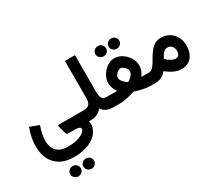

<svg xmlns="http://www.w3.org/2000/svg" viewBox="-177 -1142 2371 2050"><g transform="rotate(-30 1008.5 -117.5)"><path d="M346 251.1Q424.9 251.1 486 233.2Q547.1 215.3 588.9 184.5Q630.7 153.8 652.3 114.5Q673.9 75.3 673.9 32.8Q673.9 24.3 672.8 17.6Q671.8 10.8 668.1 0.2H668.1V-131.1H378.8Q364.5 -131.1 362 -124.9Q359.6 -118.8 363.1 -106.3L382.5 -36.2Q387.4 -19.6 392.5 -9.7Q397.5 0.2 415.9 0.2H491.8Q529.3 0.2 546.6 7.7Q563.9 15.2 563.9 33.3Q563.9 46.2 541.4 67.3Q518.9 88.4 470.9 105Q422.9 121.6 346 121.6Q275.3 121.6 234.8 97.7Q194.2 73.8 177.3 33.8Q160.4 -6.2 160.4 -54.3Q160.4 -89.1 169.7 -132.7Q178.9 -176.3 196.1 -227.8L85.3 -270.6Q62.5 -209.7 52.6 -154.2Q42.7 -98.7 42.7 -50.3Q42.7 35 74.6 103.2Q106.5 171.3 173.7 211.2Q240.9 251.1 346 251.1ZM375.7 388.9Q375.7 415.2 394.8 433.6Q414 452.1 441.1 452.1Q468.7 452.1 487.7 433.7Q506.6 415.3 506.6 388.9Q506.6 362.4 487.7 344.2Q468.9 326 441.2 326Q414.1 326 394.9 344.3Q375.7 362.6 375.7 388.9ZM213 388.9Q213 415.2 232.1 433.6Q251.2 452.1 278.3 452.1Q306 452.1 324.9 433.7Q343.8 415.3 343.8 388.9Q343.8 362.4 325 344.2Q306.1 326 278.4 326Q251.3 326 232.1 344.3Q213 362.6 213 388.9Z M768.9 -229.7Q768.9 -197.1 760.4 -175.2Q751.9 -153.3 732.2 -142.3Q712.4 -131.2 678 -131.2H649.9V0H681Q720.1 0 747.3 -7.7Q774.4 -15.4 794.2 -30.1Q814.1 -44.7 831.2 -65Q846.9 -43.7 866.2 -29.2Q885.5 -14.8 911.1 -7.4Q936.7 0 971.7 0H985.4V-131.2H970.7Q939.4 -131.2 922.5 -142.6Q905.7 -154 899.2 -176Q892.7 -197.9 892.7 -229.3V-687.2H768.9Z M1249.6 -586.3Q1249.6 -560 1268.7 -541.6Q1287.8 -523.1 1314.9 -523.1Q1342.6 -523.1 1361.5 -541.5Q1380.5 -559.9 1380.5 -586.3Q1380.5 -612.8 1361.6 -631Q1342.7 -649.2 1315 -649.2Q1287.9 -649.2 1268.8 -630.9Q1249.6 -612.6 1249.6 -586.3ZM1086.8 -586.3Q1086.8 -560 1106 -541.6Q1125.1 -523.1 1152.2 -523.1Q1179.8 -523.1 1198.8 -541.5Q1217.7 -559.9 1217.7 -586.3Q1217.7 -612.8 1198.9 -631Q1180 -649.2 1152.3 -649.2Q1125.2 -649.2 1106 -630.9Q1086.8 -612.6 1086.8 -586.3ZM1240.4 -323.2Q1255.6 -323.2 1273.2 -311.6Q1290.7 -299.9 1303.3 -283Q1316 -266 1316 -250.2Q1316 -230.5 1304.4 -211.7Q1292.9 -192.9 1275.6 -177.9Q1258.3 -163 1241.4 -154.2Q1226.3 -162.3 1209.1 -177.4Q1191.8 -192.4 1179.7 -211.2Q1167.6 -230 1167.6 -249.2Q1167.6 -265.2 1179.6 -282.3Q1191.6 -299.4 1208.5 -311.3Q1225.5 -323.2 1240.4 -323.2ZM1432.7 -250.2Q1432.7 -287.9 1416.7 -323.3Q1400.6 -358.8 1373.1 -387.2Q1345.5 -415.7 1311 -432.5Q1276.6 -449.4 1239.7 -449.4Q1204.1 -449.4 1170.2 -432.5Q1136.4 -415.7 1109.4 -387.1Q1082.5 -358.5 1066.6 -323.2Q1050.7 -288 1050.7 -251.1Q1050.7 -229.4 1055.4 -209.4Q1060.2 -189.5 1069.7 -170.4Q1079.2 -151.3 1092.8 -132.3Q1081.4 -132 1072.3 -131.6Q1063.3 -131.2 1055.4 -131.2Q1047.5 -131.2 1038.8 -131.2H967.8V0H1051.7Q1078.7 0 1110.5 -5Q1142.4 -10 1175.7 -18.4Q1208.9 -26.8 1239.6 -37.5Q1269.9 -27.3 1302.1 -18.8Q1334.3 -10.3 1365.1 -5.2Q1395.9 0 1421.4 0H1483.4V-131.2H1436.9Q1430.6 -131.2 1423.2 -131.2Q1415.8 -131.2 1407.6 -131.4Q1399.4 -131.5 1389.8 -131.8Q1403.9 -150.8 1413.5 -169.6Q1423.1 -188.3 1427.9 -208.3Q1432.7 -228.3 1432.7 -250.2Z M1783.7 -265Q1819.6 -265 1839.9 -240.5Q1860.3 -215.9 1860.3 -181Q1860.3 -154.7 1847.9 -136.1Q1835.5 -117.5 1807.5 -117.5Q1795.7 -117.5 1780.5 -121.9Q1765.3 -126.3 1747.1 -136.8Q1735.1 -143.8 1721.8 -153.7Q1708.5 -163.7 1694.2 -177.2Q1703.3 -196.4 1716.1 -216.7Q1728.9 -236.9 1745.7 -251Q1762.6 -265 1783.7 -265ZM1807.2 11.2Q1863.3 11.2 1900.7 -13.8Q1938.1 -38.9 1957 -82.9Q1975.9 -126.8 1975.9 -183.6Q1975.9 -239.1 1952 -286Q1928.1 -332.9 1884 -361.5Q1839.9 -390.1 1779.8 -390.1Q1735.5 -390.1 1703.2 -371.5Q1670.9 -352.9 1646.9 -323.2Q1622.9 -293.6 1603.6 -260.7Q1584.3 -227.7 1566.4 -198.1Q1548.5 -168.5 1528.8 -149.8Q1509.2 -131.2 1483.4 -131.2H1465.3V0H1485.8Q1522.8 0 1547.2 -8.7Q1571.7 -17.4 1590.2 -32.4Q1608.7 -47.3 1627.1 -66.3Q1655.5 -43.6 1684.2 -26Q1712.9 -8.5 1743.2 1.4Q1773.5 11.2 1807.2 11.2Z"/></g></svg>

Font: Vazirmatn RD NL
Style: Regular
Weight: 400
Designer: Saber Rastikerdar
Foundry: Saber Rastikerdar
Version: Version 32.101